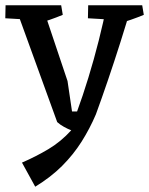

<svg xmlns="http://www.w3.org/2000/svg" viewBox="-30 -488 563 725"><path d="M103 217 53 126Q106 103 153 75Q200 47 239 4Q226 -1 211.5 -9Q197 -17 186 -27L30 -457L129 -468L225 -182L242 -67H261Q282 -124 303.5 -194Q325 -264 343 -335.5Q361 -407 373 -468H467Q448 -402 425 -329.5Q402 -257 378 -186.5Q354 -116 332 -56Q309 -2 278 47Q247 96 204.5 138.5Q162 181 103 217ZM111 -412 -10 -419 -9 -468H130ZM108 -397 122 -468H201L207 -432Q183 -422 158.5 -413.5Q134 -405 108 -397ZM423 -412 302 -419 303 -468H442ZM414 -397 428 -468H507L513 -432Q489 -422 464.5 -413.5Q440 -405 414 -397Z"/></svg>

Font: Eczar
Style: Regular
Weight: 400
Designer: Vaibhav Singh
Foundry: Rosetta Type Foundry
Version: Version 2.000